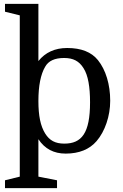

<svg xmlns="http://www.w3.org/2000/svg" viewBox="-20 -800 640 1000"><path d="M554 -275C554 -360 531 -436 490 -487C456 -529 403 -550 330 -550C266 -550 216 -527 180 -482V-780H6V-739L83 -720V120L6 139V180H277V139L180 120V-75C213 -25 260 0 322 0C392 0 446 -22 483 -65C527 -116 554 -196 554 -275ZM180 -274C180 -353 192 -413 215 -452C232 -483 265 -498 314 -498C361 -498 392 -482 415 -445C439 -408 449 -347 449 -267C449 -106 405 -52 315 -52C268 -52 238 -68 215 -105C191 -144 180 -197 180 -274Z"/></svg>

Font: Domine
Style: Regular
Weight: 400
Designer: Pablo Impallari, Rodrigo Fuenzalida, Brenda Gallo
Foundry: Pablo Impallari, Rodrigo Fuenzalida, Brenda Gallo
Version: Version 2.000